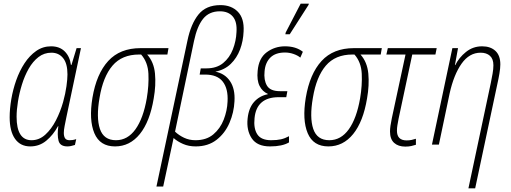

<svg xmlns="http://www.w3.org/2000/svg" viewBox="-20 -793 2802 1053"><path d="M146 10Q92 10 62.5 -31.5Q33 -73 33 -150Q33 -196 42 -249Q51 -302 69 -353Q87 -404 114.5 -446Q142 -488 178.5 -513.5Q215 -539 260 -539Q307 -539 335 -511Q363 -483 369 -437H372L400 -529H424L344 -150Q339 -125 334.5 -102.5Q330 -80 330 -64Q330 -45 337 -34.5Q344 -24 362 -24Q368 -24 377 -25Q386 -26 398 -30L391 2Q367 10 350 10Q309 10 301 -21.5Q293 -53 300 -101H298Q272 -53 234 -21.5Q196 10 146 10ZM153 -24Q195 -24 228.5 -54.5Q262 -85 286.5 -132.5Q311 -180 326 -233Q339 -280 344.5 -320Q350 -360 350 -385Q350 -445 326 -474.5Q302 -504 262 -504Q222 -504 191 -480Q160 -456 137.5 -416.5Q115 -377 100.5 -330Q86 -283 78.5 -236.5Q71 -190 71 -153Q71 -24 153 -24Z M611 10Q528 10 497.5 -62.5Q467 -135 487 -257Q509 -388 573.5 -458.5Q638 -529 751 -529H904L898 -494H787Q824 -453 830 -389.5Q836 -326 823 -253Q802 -126 747 -58Q692 10 611 10ZM616 -24Q680 -24 723 -84Q766 -144 785 -254Q797 -325 794 -388.5Q791 -452 754 -494H743Q649 -494 597 -433Q545 -372 526 -257Q507 -148 528 -86Q549 -24 616 -24Z M838 230 1008 -570Q1027 -662 1068.5 -713.5Q1110 -765 1189 -765Q1249 -765 1284.5 -728.5Q1320 -692 1316 -621Q1314 -568 1296.5 -521.5Q1279 -475 1245.5 -442.5Q1212 -410 1161 -400Q1213 -390 1241.5 -348Q1270 -306 1266 -238Q1263 -176 1238.5 -119Q1214 -62 1167.5 -26Q1121 10 1053 10Q1015 10 984 -3.5Q953 -17 932 -36L875 230ZM1052 -24Q1112 -24 1150 -56Q1188 -88 1207 -137Q1226 -186 1228 -236Q1232 -306 1202 -345Q1172 -384 1105 -384H1075L1081 -418H1112Q1168 -418 1203.5 -447Q1239 -476 1257 -522Q1275 -568 1277 -617Q1281 -674 1256.5 -702.5Q1232 -731 1186 -731Q1127 -731 1094 -690Q1061 -649 1044 -568L940 -71Q961 -51 989.5 -37.5Q1018 -24 1052 -24Z M1461 10Q1390 10 1360.5 -34.5Q1331 -79 1338 -143Q1344 -201 1373.5 -234Q1403 -267 1448 -276L1449 -278Q1419 -291 1403.5 -322Q1388 -353 1393 -404Q1399 -474 1443 -506.5Q1487 -539 1543 -539Q1603 -539 1641 -509L1627 -477Q1613 -489 1590 -497Q1567 -505 1543 -505Q1491 -505 1463 -477.5Q1435 -450 1431 -402Q1426 -354 1444 -323.5Q1462 -293 1515 -293H1556L1550 -260H1509Q1387 -260 1376 -145Q1370 -89 1391 -56.5Q1412 -24 1467 -24Q1499 -24 1521 -29Q1543 -34 1565 -46V-12Q1528 10 1461 10ZM1545 -605 1547 -615 1629 -773H1674L1672 -766L1569 -605Z M1781 10Q1698 10 1667.5 -62.5Q1637 -135 1657 -257Q1679 -388 1743.5 -458.5Q1808 -529 1921 -529H2074L2068 -494H1957Q1994 -453 2000 -389.5Q2006 -326 1993 -253Q1972 -126 1917 -58Q1862 10 1781 10ZM1786 -24Q1850 -24 1893 -84Q1936 -144 1955 -254Q1967 -325 1964 -388.5Q1961 -452 1924 -494H1913Q1819 -494 1767 -433Q1715 -372 1696 -257Q1677 -148 1698 -86Q1719 -24 1786 -24Z M2203 11Q2164 11 2141.5 -9.5Q2119 -30 2119 -72Q2119 -98 2129 -145L2204 -494H2099L2107 -529H2375L2368 -494H2241L2166 -142Q2162 -121 2159.5 -106Q2157 -91 2157 -76Q2157 -23 2210 -23Q2225 -23 2237 -25.5Q2249 -28 2261 -32V1Q2249 5 2235 8Q2221 11 2203 11Z M2672 -339Q2677 -364 2681.5 -389Q2686 -414 2686 -435Q2686 -470 2667 -487Q2648 -504 2616 -504Q2554 -504 2511.5 -444Q2469 -384 2446 -281L2387 0H2349L2461 -529H2492L2475 -436H2477Q2497 -477 2535.5 -508Q2574 -539 2624 -539Q2670 -539 2697 -514Q2724 -489 2724 -440Q2724 -419 2719 -389.5Q2714 -360 2708 -334L2586 240H2549Z"/></svg>

Font: Noto Sans Condensed ExtraLight
Style: Italic
Weight: 200
Width: 3
Italic angle: -12°
Designer: Monotype Design Team
Foundry: Monotype Imaging Inc.
Version: Version 2.013; ttfautohint (v1.8.4.7-5d5b)